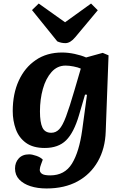

<svg xmlns="http://www.w3.org/2000/svg" viewBox="-20 -834 704 1086"><path d="M472 -298 461 -299 427 -183Q398 -84 354 -40.5Q310 3 233 3Q167 3 127 -26Q87 -55 69.5 -103Q52 -151 52 -206Q52 -303 86 -377.5Q120 -452 182.5 -494.5Q245 -537 331 -537Q365 -537 402.5 -529Q440 -521 467 -509L561 -535L594 -521L578 -90Q575 6 533.5 79Q492 152 418.5 192Q345 232 243 232Q192 232 152 219Q112 206 88.5 181Q65 156 65 119Q65 85 86 62Q107 39 145 39Q162 39 186 47.5Q210 56 222 69L212 96Q206 111 205 125Q204 139 216.5 148.5Q229 158 264 158Q346 158 387 91.5Q428 25 445 -99ZM270 -83Q296 -83 315 -103Q334 -123 353.5 -175Q373 -227 401 -323L437 -446Q422 -453 396.5 -458Q371 -463 351 -463Q304 -463 271.5 -426.5Q239 -390 222.5 -331Q206 -272 206 -204Q206 -142 220 -112.5Q234 -83 270 -83ZM161 -777 199 -814 348 -708 495 -814 533 -776 406 -624Q378 -590 350 -590Q338 -590 326.5 -592.5Q315 -595 304 -600Z"/></svg>

Font: Literata 7pt
Style: Bold Italic
Weight: 700
Italic angle: -2°
Designer: Latin by Veronika Burian and Jose Scaglione. Greek by Irene Vlachou. Cyrillic by Vera Evstafieva
Foundry: TypeTogether
Version: Version 3.002